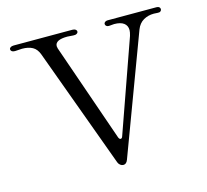

<svg xmlns="http://www.w3.org/2000/svg" viewBox="-99 -792 973 904"><g transform="rotate(-15 387.5 -340.5)"><path d="M156 -605Q146 -632 126 -643Q106 -654 75 -654Q65 -654 43 -652H39Q30 -652 25 -656Q20 -660 20 -666Q20 -671 25.5 -675Q31 -679 41 -679H327Q337 -679 342.5 -675Q348 -671 348 -665Q348 -659 341.5 -655Q335 -651 325 -652Q305 -654 296 -654Q236 -654 236 -623Q236 -620 238 -612L404 -134Q408 -124 414 -124Q421 -124 424 -134L582 -581Q587 -598 587 -608Q587 -630 571 -642Q555 -654 524 -654Q516 -654 500 -652H497Q490 -652 485.5 -656Q481 -660 481 -666Q481 -671 486 -675Q491 -679 499 -679H737Q746 -679 750.5 -675Q755 -671 755 -665Q755 -659 750 -655Q745 -651 736 -652Q730 -653 717 -653Q689 -653 666.5 -640Q644 -627 633 -599L417 -21Q410 -2 395 -2Q387 -2 380 -7.5Q373 -13 370 -21Z"/></g></svg>

Font: Hina Mincho
Style: Regular
Weight: 400
Designer: satsuyako
Foundry: satsuyako
Version: Version 1.100